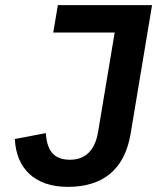

<svg xmlns="http://www.w3.org/2000/svg" viewBox="-20 -718 640 750"><path d="M206 -698 188 -591H428L363 -202C351 -130 313 -94 253 -94C183 -94 163 -139 159 -198L38 -175C43 -61 115 12 245 12C380 12 466 -54 490 -194L574 -698Z"/></svg>

Font: IBM Plex Mono SmBld
Style: Italic
Weight: 600
Italic angle: -9.5°
Monospace: yes
Designer: Mike Abbink, Paul van der Laan, Pieter van Rosmalen
Foundry: Bold Monday
Version: Version 2.004